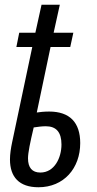

<svg xmlns="http://www.w3.org/2000/svg" viewBox="-20 -779 408 809"><path d="M142 10C249 10 318 -70 318 -176C318 -263 274 -309 187 -309C167 -309 148 -307 135 -305L193 -581H276L289 -641H206L232 -759H155L129 -641H61L49 -581H116L31 -179C26 -155 22 -130 22 -107C22 -33 61 10 142 10ZM150 -52C115 -52 98 -73 98 -112C98 -135 107 -179 122 -242C141 -245 158 -247 173 -247C217 -247 239 -222 239 -170C239 -115 210 -52 150 -52Z"/></svg>

Font: Noto Sans ExtraCondensed
Style: Italic
Weight: 400
Width: 2
Italic angle: -12°
Designer: Monotype Design Team
Foundry: Monotype Imaging Inc.
Version: Version 2.013